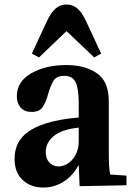

<svg xmlns="http://www.w3.org/2000/svg" viewBox="-20 -826 584 856"><path d="M89 -225Q158 -288 331 -302V-365Q331 -429 317.5 -458.5Q304 -488 267 -488Q234 -488 220.5 -468.5Q207 -449 195 -408Q184 -368 169.5 -347.5Q155 -327 121 -327Q89 -327 72 -346.5Q55 -366 55 -397Q55 -462 119 -499Q183 -536 276 -536Q359 -536 412 -499.5Q465 -463 465 -375V-139Q465 -80 471 -48L544 -43V0L335 4L331 -88H329Q306 -44 265 -17Q224 10 173 10Q117 10 81 -23.5Q45 -57 45 -118Q45 -184 89 -225ZM241 -84Q263 -84 284 -98Q305 -112 318 -137.5Q331 -163 331 -194V-257Q255 -249 219.5 -219.5Q184 -190 184 -148Q184 -119 200 -101.5Q216 -84 241 -84ZM277 -806Q303 -806 324 -789Q345 -772 364 -731L431 -587L400 -570L278 -686H275L154 -570L122 -587L189 -731Q208 -772 229 -789Q250 -806 277 -806Z"/></svg>

Font: Minipax
Style: Bold
Weight: 600
Designer: Raphaël Ronot, Igor Stepanchenko (Cyrillic)
Foundry: steppetype
Version: Version 1.002